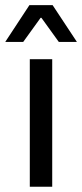

<svg xmlns="http://www.w3.org/2000/svg" viewBox="-36 -708 310 728"><path d="M77 0V-483.5H162V0ZM75.5 -688.5H163.5L255 -550V-549H187L121 -640.5H118L52 -549H-15.5V-550Z"/></svg>

Font: Anek Gujarati SemiExpanded
Style: Regular
Weight: 400
Width: 6
Designer: Mrunmayee Ghaisas (Gujarati), Yesha Goshar (Latin)
Foundry: Ek Type
Version: Version 1.003